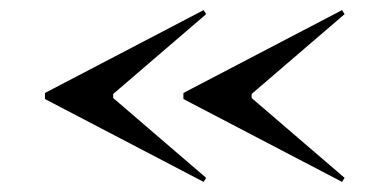

<svg xmlns="http://www.w3.org/2000/svg" viewBox="-20 -500 771 380"><path d="M383 -480 388 -472 204 -314V-306L388 -148L383 -140L69 -304V-316ZM657 -480 662 -472 478 -314V-306L662 -148L657 -140L343 -304V-316Z"/></svg>

Font: Kalnia SemiExpanded Medium
Style: Regular
Weight: 500
Width: 6
Designer: Frida Medrano
Foundry: Frida Medrano
Version: Version 1.105